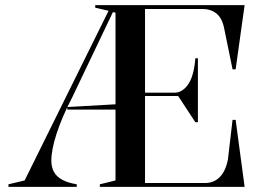

<svg xmlns="http://www.w3.org/2000/svg" viewBox="-20 -728 1037 748"><path d="M13 0V-10L76 -25L403 -686L351 -698V-708H436V-677L420 -681L261 -348Q240 -308 225 -272.5Q210 -237 200 -206Q190 -175 185 -149Q180 -123 180 -102Q180 -77 190 -58.5Q200 -40 222 -28Q244 -16 279 -10V0ZM242 -301V-311L436 -322V-301ZM769 -693H545V-367H661Q675 -367 687.5 -374.5Q700 -382 709 -394Q723 -411 731 -440Q739 -469 741 -501H751V-252H741L674 -354H545V-15H779Q813 -15 836 -38Q859 -61 868 -107L886 -261H898L933 0H369V-10L430 -25V-708H933L898 -458H886L853 -619Q845 -658 823 -675.5Q801 -693 769 -693Z"/></svg>

Font: Kalnia
Style: Regular
Weight: 400
Designer: Frida Medrano
Foundry: Frida Medrano
Version: Version 1.105